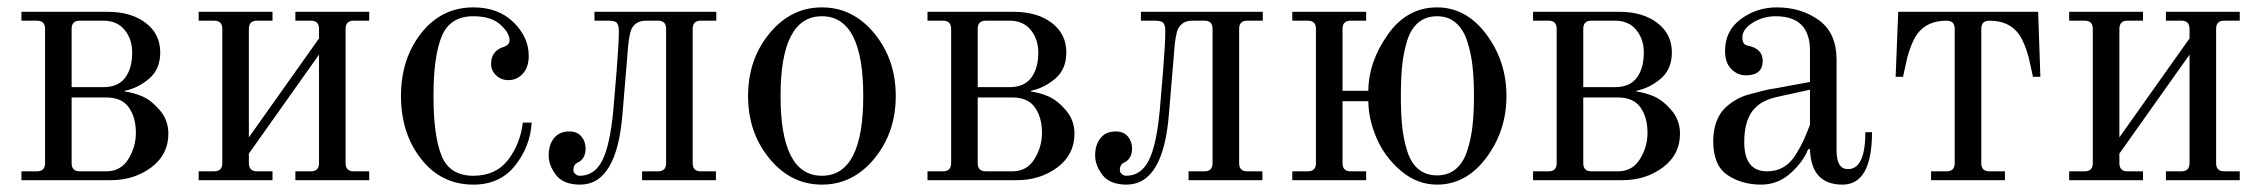

<svg xmlns="http://www.w3.org/2000/svg" viewBox="-20 -488 6124 520"><path d="M174 -252H260Q300 -252 319 -277.5Q338 -303 338 -346Q338 -382 317.5 -407Q297 -432 260 -432H196Q174 -432 174 -410ZM38 0V-24H80Q102 -24 102 -46V-410Q102 -432 80 -432H38V-456H272Q335 -456 374.5 -426Q414 -396 414 -346Q414 -301 384.5 -275.5Q355 -250 318 -242V-240Q338 -238 363 -228Q388 -218 412 -190.5Q436 -163 436 -126Q436 -69 389.5 -34.5Q343 0 280 0ZM174 -224V-46Q174 -24 196 -24H268Q307 -24 327.5 -57Q348 -90 348 -128Q348 -170 329 -197Q310 -224 268 -224Z M518 0V-24H560Q582 -24 582 -46V-410Q582 -432 560 -432H518V-456H718V-432H676Q654 -432 654 -410V-116L844 -384V-410Q844 -432 822 -432H780V-456H980V-432H938Q916 -432 916 -410V-46Q916 -24 938 -24H980V0H780V-24H822Q844 -24 844 -46V-340L654 -72V-46Q654 -24 676 -24H718V0Z M1262 12Q1175 12 1120.5 -57.5Q1066 -127 1066 -228Q1066 -329 1121 -398.5Q1176 -468 1262 -468Q1330 -468 1371 -427.5Q1412 -387 1412 -337Q1412 -306 1396 -288.5Q1380 -271 1357 -271Q1337 -271 1323.5 -284Q1310 -297 1310 -315Q1310 -350 1344 -361Q1360 -366 1360 -379Q1360 -399 1335 -421.5Q1310 -444 1262 -444Q1199 -444 1176.5 -390Q1154 -336 1154 -228Q1154 -120 1176 -66Q1198 -12 1262 -12Q1323 -12 1356 -55Q1389 -98 1396 -156H1420Q1416 -91 1375 -39.5Q1334 12 1262 12Z M1719 0V-24H1762Q1784 -24 1784 -46V-410Q1784 -432 1762 -432H1729Q1712 -432 1701.5 -423.5Q1691 -415 1687.5 -401.5Q1684 -388 1682 -370.5Q1680 -353 1679 -336L1666 -181Q1651 12 1551 12Q1506 12 1486 -14Q1466 -40 1466 -67Q1466 -96 1480.5 -114Q1495 -132 1522 -132Q1543 -132 1554.5 -118.5Q1566 -105 1566 -86Q1566 -58 1545 -48Q1533 -43 1533 -27Q1533 -21 1538.5 -16.5Q1544 -12 1550 -12Q1590 -12 1611 -53Q1632 -94 1641 -189L1650 -296Q1656 -370 1656 -404Q1656 -419 1651 -425.5Q1646 -432 1628 -432H1590V-456H1920V-432H1878Q1856 -432 1856 -410V-46Q1856 -24 1878 -24H1919V0Z M2206 -12Q2318 -12 2318 -228Q2318 -444 2206 -444Q2094 -444 2094 -228Q2094 -12 2206 -12ZM2206 12Q2122 12 2064 -58.5Q2006 -129 2006 -228Q2006 -327 2064 -397.5Q2122 -468 2206 -468Q2290 -468 2348 -397.5Q2406 -327 2406 -228Q2406 -129 2348 -58.5Q2290 12 2206 12Z M2628 -252H2714Q2754 -252 2773 -277.5Q2792 -303 2792 -346Q2792 -382 2771.5 -407Q2751 -432 2714 -432H2650Q2628 -432 2628 -410ZM2492 0V-24H2534Q2556 -24 2556 -46V-410Q2556 -432 2534 -432H2492V-456H2726Q2789 -456 2828.5 -426Q2868 -396 2868 -346Q2868 -301 2838.5 -275.5Q2809 -250 2772 -242V-240Q2792 -238 2817 -228Q2842 -218 2866 -190.5Q2890 -163 2890 -126Q2890 -69 2843.5 -34.5Q2797 0 2734 0ZM2628 -224V-46Q2628 -24 2650 -24H2722Q2761 -24 2781.5 -57Q2802 -90 2802 -128Q2802 -170 2783 -197Q2764 -224 2722 -224Z M3199 0V-24H3242Q3264 -24 3264 -46V-410Q3264 -432 3242 -432H3209Q3192 -432 3181.5 -423.5Q3171 -415 3167.5 -401.5Q3164 -388 3162 -370.5Q3160 -353 3159 -336L3146 -181Q3131 12 3031 12Q2986 12 2966 -14Q2946 -40 2946 -67Q2946 -96 2960.5 -114Q2975 -132 3002 -132Q3023 -132 3034.5 -118.5Q3046 -105 3046 -86Q3046 -58 3025 -48Q3013 -43 3013 -27Q3013 -21 3018.5 -16.5Q3024 -12 3030 -12Q3070 -12 3091 -53Q3112 -94 3121 -189L3130 -296Q3136 -370 3136 -404Q3136 -419 3131 -425.5Q3126 -432 3108 -432H3070V-456H3400V-432H3358Q3336 -432 3336 -410V-46Q3336 -24 3358 -24H3399V0Z M3872 -13Q3902 -13 3922.5 -30Q3943 -47 3953.5 -79Q3964 -111 3968 -146.5Q3972 -182 3972 -228Q3972 -274 3968 -309.5Q3964 -345 3953.5 -377Q3943 -409 3922.5 -426.5Q3902 -444 3872 -444Q3842 -444 3821.5 -427Q3801 -410 3791 -377.5Q3781 -345 3777.5 -310Q3774 -275 3774 -228Q3774 -181 3777.5 -146.5Q3781 -112 3791 -79.5Q3801 -47 3821.5 -30Q3842 -13 3872 -13ZM3480 0V-24H3522Q3544 -24 3544 -46V-410Q3544 -432 3522 -432H3480V-456H3680V-432H3638Q3616 -432 3616 -410V-242H3686Q3686 -319 3738 -393.5Q3790 -468 3872 -468Q3951 -468 4005.5 -395Q4060 -322 4060 -228Q4060 -134 4005.5 -61Q3951 12 3872 12Q3818 12 3774 -25.5Q3730 -63 3708 -114.5Q3686 -166 3686 -214H3616V-46Q3616 -24 3638 -24H3680V0Z M4268 -252H4354Q4394 -252 4413 -277.5Q4432 -303 4432 -346Q4432 -382 4411.5 -407Q4391 -432 4354 -432H4290Q4268 -432 4268 -410ZM4132 0V-24H4174Q4196 -24 4196 -46V-410Q4196 -432 4174 -432H4132V-456H4366Q4429 -456 4468.5 -426Q4508 -396 4508 -346Q4508 -301 4478.5 -275.5Q4449 -250 4412 -242V-240Q4432 -238 4457 -228Q4482 -218 4506 -190.5Q4530 -163 4530 -126Q4530 -69 4483.5 -34.5Q4437 0 4374 0ZM4268 -224V-46Q4268 -24 4290 -24H4362Q4401 -24 4421.5 -57Q4442 -90 4442 -128Q4442 -170 4423 -197Q4404 -224 4362 -224Z M4882 -245 4795 -226Q4747 -216 4725.5 -186.5Q4704 -157 4704 -103Q4704 -24 4766 -24Q4791 -24 4810.5 -35.5Q4830 -47 4844 -70Q4858 -93 4865 -108.5Q4872 -124 4882 -150ZM4620 -106Q4620 -134 4628 -156.5Q4636 -179 4649 -192.5Q4662 -206 4679.5 -216.5Q4697 -227 4716 -232L4754 -242Q4773 -247 4790 -249L4882 -266V-351Q4882 -444 4789 -444Q4755 -444 4727 -426.5Q4699 -409 4699 -387Q4699 -377 4702 -372Q4705 -366 4715 -364Q4754 -356 4754 -323Q4754 -284 4708 -284Q4686 -284 4669 -301Q4652 -318 4652 -350Q4652 -405 4695 -436.5Q4738 -468 4792 -468Q4858 -468 4906 -433.5Q4954 -399 4954 -326V-80Q4954 -30 4985 -30Q5032 -30 5032 -130H5050Q5050 12 4970 12Q4885 12 4882 -84H4877Q4864 -50 4829.5 -19Q4795 12 4750 12Q4697 12 4658.5 -14Q4620 -40 4620 -106Z M5210 0V-24H5252Q5274 -24 5274 -46V-410Q5274 -432 5252 -432Q5190 -432 5164 -382Q5149 -352 5142 -316L5134 -280H5114L5121 -456H5500L5506 -280H5486L5478 -316Q5471 -352 5456 -382Q5430 -432 5368 -432Q5346 -432 5346 -410V-46Q5346 -24 5368 -24H5410V0Z M5584 0V-24H5626Q5648 -24 5648 -46V-410Q5648 -432 5626 -432H5584V-456H5784V-432H5742Q5720 -432 5720 -410V-116L5910 -384V-410Q5910 -432 5888 -432H5846V-456H6046V-432H6004Q5982 -432 5982 -410V-46Q5982 -24 6004 -24H6046V0H5846V-24H5888Q5910 -24 5910 -46V-340L5720 -72V-46Q5720 -24 5742 -24H5784V0Z"/></svg>

Font: Old Standard TT
Style: Regular
Weight: 400
Designer: Alexey Kryukov <alexios@thessalonica.org.ru>
Version: Version 1.0